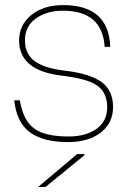

<svg xmlns="http://www.w3.org/2000/svg" viewBox="-20 -544 505 754"><path d="M228 -524Q407 -524 413 -360H391Q382 -502 227 -502Q164 -502 121 -471.5Q78 -441 78 -386Q78 -332 116 -304Q154 -276 232 -267Q333 -255 378.5 -222Q424 -189 424 -124Q424 -61 376 -23.5Q328 14 246 14Q150 14 97.5 -24.5Q45 -63 36 -150H58Q71 -71 114 -39.5Q157 -8 249 -8Q317 -8 359 -38Q401 -68 401 -123Q401 -179 363 -207Q325 -235 222 -247Q55 -267 55 -385Q55 -446 103 -485Q151 -524 228 -524ZM130 190 283 61H311V66L159 190Z"/></svg>

Font: Nacelle Thin
Style: Regular
Weight: 100
Designer: Sora Sagano
Foundry: Sora Sagano
Version: Version 1.000;FEAKit 1.0